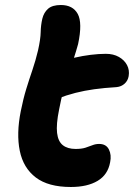

<svg xmlns="http://www.w3.org/2000/svg" viewBox="-20 -734 535 767"><path d="M263 13Q173 13 123 -25Q73 -63 59 -131.5Q45 -200 63 -290Q73 -340 85 -379Q97 -418 109.5 -454.5Q122 -491 132 -533Q142 -578 142.5 -605.5Q143 -633 149 -659Q155 -684 172 -699Q189 -714 223 -714Q271 -714 290.5 -678.5Q310 -643 292 -558Q284 -529 274.5 -500Q265 -471 254.5 -440.5Q244 -410 234 -374.5Q224 -339 216 -296Q204 -237 208 -203Q212 -169 231 -154Q250 -139 282 -139Q306 -139 321.5 -144Q337 -149 349.5 -154Q362 -159 376 -159Q404 -159 415 -137Q426 -115 420 -86Q411 -36 370 -11.5Q329 13 263 13ZM207 -339Q162 -322 143 -340.5Q124 -359 131 -394Q137 -423 152.5 -446.5Q168 -470 216 -486Q245 -496 277.5 -503.5Q310 -511 342.5 -515Q375 -519 403 -519Q433 -519 455 -506.5Q477 -494 487.5 -474Q498 -454 494 -430Q491 -412 478 -400Q465 -388 446 -386Q396 -383 356.5 -377.5Q317 -372 281.5 -363Q246 -354 207 -339Z"/></svg>

Font: Shantell Sans
Style: Bold Italic
Weight: 700
Italic angle: -11°
Designer: Stephen Nixon, Anya Danilova, Shantell Martin
Foundry: Arrow Type
Version: Version 1.011;[c5ecc13dd]